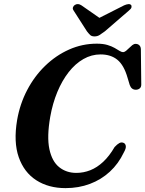

<svg xmlns="http://www.w3.org/2000/svg" viewBox="-20 -933 730 965"><path d="M601 -215Q610 -211.5 612.2 -199.8Q614.5 -188 602.5 -167Q575.5 -110 532 -70Q488.5 -30 432 -8.8Q375.5 12.5 309.5 12.5Q224 12.5 162.5 -27Q101 -66.5 74.2 -142.8Q47.5 -219 66 -329.5Q80 -410.5 116.5 -480.2Q153 -550 207 -602.2Q261 -654.5 327.2 -684Q393.5 -713.5 466.5 -713.5Q498 -713.5 519.8 -707Q541.5 -700.5 556.2 -692Q571 -683.5 581 -677.2Q591 -671 598 -671Q605.5 -671 613.2 -677.2Q621 -683.5 628.8 -691.5Q636.5 -699.5 644.8 -706Q653 -712.5 661.5 -712.5Q673 -712.5 680.2 -705.5Q687.5 -698.5 688 -686L690 -508Q690 -495 682 -488.5Q674 -482 662.5 -482Q640.5 -482 632 -506L621 -542.5Q603 -605.5 570 -632.5Q537 -659.5 485.5 -659.5Q440 -659.5 399.2 -636.2Q358.5 -613 325.2 -570.5Q292 -528 268.2 -470.8Q244.5 -413.5 232.5 -346Q215 -245.5 228.2 -183.5Q241.5 -121.5 277.5 -92.8Q313.5 -64 363.5 -64Q400 -64 434 -77.5Q468 -91 498.8 -119.8Q529.5 -148.5 556 -194Q569.5 -208.5 580 -214Q590.5 -219.5 601 -215ZM504.5 -826 389.5 -906Q371.5 -918 356 -908Q349.5 -904 346.8 -896.2Q344 -888.5 350 -880L417 -775.5Q425.5 -764.5 433 -757.2Q440.5 -750 455 -750Q469.5 -750 480.8 -757.2Q492 -764.5 507 -775.5L628 -880Q639 -888.5 640.8 -896.2Q642.5 -904 638.5 -908Q634 -913 625 -912.2Q616 -911.5 603.5 -906L445.5 -826Z"/></svg>

Font: Fraunces SemiBold
Style: Italic
Weight: 600
Italic angle: -16°
Version: Version 1.000;[b76b70a41]